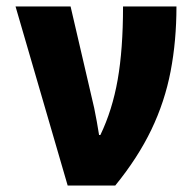

<svg xmlns="http://www.w3.org/2000/svg" viewBox="-20 -573 603 593"><path d="M189 0 28 -553H198L271 -239Q275 -220 279 -197.5Q283 -175 286 -156H290Q327 -233 343.5 -327Q360 -421 360 -553H525Q525 -447 507 -353Q489 -259 447.5 -172.5Q406 -86 336 0Z"/></svg>

Font: Noto Sans Mono SemiCondensed Black
Style: Regular
Weight: 900
Width: 4
Designer: Monotype Design Team
Foundry: Monotype Imaging Inc.
Version: Version 2.014; ttfautohint (v1.8.4.7-5d5b)